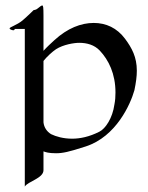

<svg xmlns="http://www.w3.org/2000/svg" viewBox="-20 -668 541 703"><path d="M185.1 -487.8C211.9 -504.9 251 -511.2 270 -511.2C297.9 -511.2 325.2 -503.9 345.2 -482.9C377.9 -448.2 402.8 -397.9 402.8 -329.1C402.8 -314.9 401.9 -299.8 398.9 -285.2C392.1 -235.8 366.2 -196.8 344.2 -186C307.1 -167 272.9 -160.2 244.1 -160.2C211.9 -160.2 185.1 -168 167 -176.8C151.9 -186 141.1 -201.2 139.2 -220.2V-444.8C150.9 -460 171.9 -479 185.1 -487.8ZM139.2 -44.9V-113.8C147 -110.8 158.2 -106.9 185.1 -106.9C210 -106.9 231.9 -111.8 293.9 -131.8C405.8 -168 458 -287.1 472.2 -337.9C478 -366.2 481 -388.2 481 -409.2C481 -459 462.9 -492.2 438 -525.9C408.2 -565.9 368.2 -584 323.2 -584C276.9 -584 227.1 -564.9 179.2 -521C167 -509.8 151.9 -496.1 139.2 -481.9V-610.8C139.2 -641.1 138.2 -647.9 134.8 -647.9C130.9 -647.9 127 -644 118.2 -637.2C112.8 -631.8 103 -630.9 103 -630.9C103 -630.9 82 -609.9 62 -592.8C42 -576.2 15.1 -568.8 15.1 -564C15.1 -560.1 25.9 -557.1 28.8 -557.1C33.2 -557.1 34.2 -562 34.2 -562H70.8V15.1C82 -3.9 139.2 -15.1 139.2 -44.9Z"/></svg>

Font: Pierce
Style: Roman
Weight: 500
Version: Version 0.2.0